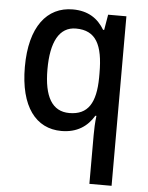

<svg xmlns="http://www.w3.org/2000/svg" viewBox="-55 -594 676 879"><g transform="rotate(5 283.0 -154.5)"><path d="M389 15V240H491V-539H407L395 -468H390C360 -518 315 -549 244 -549C126 -549 48 -453 48 -268C48 -85 123 10 240 10C312 10 359 -23 389 -73H394C390 -42 389 -9 389 15ZM269 -75C190 -75 152 -140 152 -266C152 -391 189 -463 266 -463C358 -463 391 -399 391 -269V-249C390 -132 355 -75 269 -75Z"/></g></svg>

Font: Noto Sans SemiCondensed Medium
Style: Regular
Weight: 500
Width: 4
Designer: Monotype Design Team
Foundry: Monotype Imaging Inc.
Version: Version 2.013